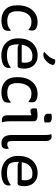

<svg xmlns="http://www.w3.org/2000/svg" viewBox="1017 -1870 865 2940"><g transform="rotate(90 1450.0 -400.5)"><path d="M319 -543Q397 -543 430 -510Q448 -492 448 -455Q448 -425 440 -404H435Q407 -429 379.5 -439Q352 -449 310 -449Q259 -449 224 -421Q189 -393 171 -344.5Q153 -296 153 -234V-220Q153 -157 187 -111Q212 -94 239 -86.5Q266 -79 300 -79Q350 -79 382 -92Q414 -105 445 -133H450Q452 -126 452.5 -119.5Q453 -113 453 -102Q453 -77 448 -58Q443 -39 431 -27Q415 -11 379 0Q343 11 297 11Q192 12 127 -47.5Q62 -107 62 -226V-241Q62 -332 94 -400Q126 -468 183.5 -505.5Q241 -543 319 -543Z M828 -544Q894 -544 939 -517.5Q984 -491 1007.5 -445.5Q1031 -400 1031 -342V-338Q1031 -290 1022 -264Q1013 -238 995 -238H725Q686 -238 665 -256L660 -253Q660 -245 660 -236V-225Q660 -189 667.5 -160Q675 -131 691 -108Q718 -89 750.5 -81.5Q783 -74 832 -74Q886 -74 929 -87Q972 -100 1012 -131H1018Q1021 -119 1021 -103Q1021 -80 1014.5 -64Q1008 -48 996 -36Q972 -12 928 0Q884 12 829 12Q755 12 696 -17.5Q637 -47 602.5 -103.5Q568 -160 568 -241V-253Q568 -347 603 -412Q638 -477 697 -510.5Q756 -544 828 -544ZM832 -464Q767 -464 722.5 -423Q678 -382 665 -300H936Q941 -325 941 -348Q941 -383 932.5 -407Q924 -431 907 -451Q891 -458 874.5 -461Q858 -464 832 -464ZM893 -813Q935 -815 959 -802Q970 -797 973.5 -786.5Q977 -776 973 -765Q963 -729 936.5 -698Q910 -667 878 -647Q864 -638 849.5 -634.5Q835 -631 818 -631Q806 -631 794.5 -634Q783 -637 773 -644Q821 -684 850.5 -723.5Q880 -763 893 -813Z M1419 -543Q1497 -543 1530 -510Q1548 -492 1548 -455Q1548 -425 1540 -404H1535Q1507 -429 1479.5 -439Q1452 -449 1410 -449Q1359 -449 1324 -421Q1289 -393 1271 -344.5Q1253 -296 1253 -234V-220Q1253 -157 1287 -111Q1312 -94 1339 -86.5Q1366 -79 1400 -79Q1450 -79 1482 -92Q1514 -105 1545 -133H1550Q1552 -126 1552.5 -119.5Q1553 -113 1553 -102Q1553 -77 1548 -58Q1543 -39 1531 -27Q1515 -11 1479 0Q1443 11 1397 11Q1292 12 1227 -47.5Q1162 -107 1162 -226V-241Q1162 -332 1194 -400Q1226 -468 1283.5 -505.5Q1341 -543 1419 -543Z M1745 -95V-447L1740 -449Q1724 -442 1707 -437.5Q1690 -433 1674 -433Q1639 -433 1639 -490Q1639 -514 1645 -532Q1674 -537 1701 -539.5Q1728 -542 1753 -542Q1789 -542 1813 -529Q1837 -516 1837 -487V-130Q1837 -93 1840 -65Q1843 -37 1853 0Q1845 1 1837 2.5Q1829 4 1821 4Q1784 4 1764.5 -16.5Q1745 -37 1745 -95ZM1722 -752Q1733 -757 1749 -759Q1765 -761 1781 -761Q1815 -761 1835.5 -749Q1856 -737 1856 -711V-651Q1834 -642 1801 -642Q1766 -642 1744 -657Q1722 -672 1722 -699Z M2048 -662Q2048 -719 2036 -754Q2043 -756 2052 -757Q2061 -758 2070 -758Q2100 -758 2120 -737Q2140 -716 2140 -663V-174Q2140 -144 2142.5 -125Q2145 -106 2152 -91Q2166 -79 2190 -79Q2210 -79 2224.5 -85Q2239 -91 2251 -101H2257Q2260 -89 2260 -71Q2260 -48 2255 -33.5Q2250 -19 2240 -8Q2230 2 2212.5 6Q2195 10 2175 10Q2129 10 2101 -10Q2073 -30 2060.5 -63Q2048 -96 2048 -136Z M2628 -544Q2694 -544 2739 -517.5Q2784 -491 2807.5 -445.5Q2831 -400 2831 -342V-338Q2831 -290 2822 -264Q2813 -238 2795 -238H2525Q2486 -238 2465 -256L2460 -253Q2460 -245 2460 -236V-225Q2460 -189 2467.5 -160Q2475 -131 2491 -108Q2518 -89 2550.5 -81.5Q2583 -74 2632 -74Q2686 -74 2729 -87Q2772 -100 2812 -131H2818Q2821 -119 2821 -103Q2821 -80 2814.5 -64Q2808 -48 2796 -36Q2772 -12 2728 0Q2684 12 2629 12Q2555 12 2496 -17.5Q2437 -47 2402.5 -103.5Q2368 -160 2368 -241V-253Q2368 -347 2403 -412Q2438 -477 2497 -510.5Q2556 -544 2628 -544ZM2632 -464Q2567 -464 2522.5 -423Q2478 -382 2465 -300H2736Q2741 -325 2741 -348Q2741 -383 2732.5 -407Q2724 -431 2707 -451Q2691 -458 2674.5 -461Q2658 -464 2632 -464Z"/></g></svg>

Font: Recursive Sn Csl St
Style: Regular
Weight: 400
Version: Version 1.079;hotconv 1.0.112;makeotfexe 2.5.65598; ttfautoh